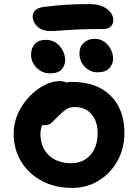

<svg xmlns="http://www.w3.org/2000/svg" viewBox="-20 -908 675 940"><path d="M333 12Q249 12 184.5 -22.5Q120 -57 83.5 -117Q47 -177 47 -254Q47 -307 68.5 -353.5Q90 -400 124 -435.5Q158 -471 197 -491Q236 -511 271 -511Q290 -511 304 -504Q319 -507 333 -507Q453 -507 521 -440Q589 -373 589 -258Q589 -181 555 -120Q521 -59 463 -23.5Q405 12 333 12ZM178 -253Q178 -187 219 -148Q260 -109 328 -109Q387 -109 422.5 -149Q458 -189 458 -256Q458 -315 427.5 -349.5Q397 -384 345 -384Q319 -384 302.5 -372Q286 -360 266 -340Q244 -318 232 -306.5Q220 -295 197 -295Q192 -295 187 -296Q178 -275 178 -253ZM227 -756Q185 -756 162.5 -778.5Q140 -801 140 -826Q140 -841 150 -855Q160 -869 194 -874Q256 -882 306.5 -885Q357 -888 417 -888Q460 -888 486 -875Q512 -862 523.5 -844Q535 -826 535 -812Q535 -791 522.5 -778.5Q510 -766 487 -766Q405 -766 354.5 -763.5Q304 -761 274.5 -758.5Q245 -756 227 -756ZM457 -554Q421 -554 395 -581Q369 -608 369 -648Q369 -679 390.5 -698.5Q412 -718 443 -718Q471 -718 491.5 -703Q512 -688 523 -665Q534 -642 534 -621Q534 -596 516.5 -575Q499 -554 457 -554ZM225 -549Q186 -549 159 -576.5Q132 -604 132 -640Q132 -673 151 -693Q170 -713 202 -713Q234 -713 255.5 -697.5Q277 -682 288 -659Q299 -636 299 -614Q299 -588 282 -568.5Q265 -549 225 -549Z"/></svg>

Font: Shantell Sans Normal
Style: Regular
Weight: 600
Designer: Stephen Nixon, Anya Danilova, Shantell Martin
Foundry: Arrow Type
Version: Version 1.009;[a7da0bfa3]